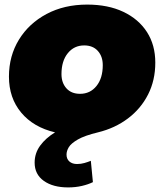

<svg xmlns="http://www.w3.org/2000/svg" viewBox="-20 -577 716 837"><path d="M277 240Q211 240 171 211.5Q131 183 131 132Q131 91 155 58Q179 25 220 0Q126 -22 72.5 -86Q19 -150 19 -243Q19 -333 62.5 -404Q106 -475 183 -516Q260 -557 360 -557Q451 -557 517.5 -525.5Q584 -494 620.5 -437.5Q657 -381 657 -304Q657 -227 625.5 -165Q594 -103 537.5 -60.5Q481 -18 407 0Q349 14 319.5 31Q290 48 280 64.5Q270 81 270 97Q270 116 282.5 127Q295 138 316 138Q333 138 348.5 133.5Q364 129 376 124L385 217Q365 227 337 233.5Q309 240 277 240ZM329 -168Q373 -168 400.5 -202Q428 -236 428 -293Q428 -331 406.5 -355Q385 -379 347 -379Q303 -379 275.5 -345Q248 -311 248 -254Q248 -216 269.5 -192Q291 -168 329 -168Z"/></svg>

Font: Montserrat Black
Style: Italic
Weight: 900
Italic angle: -11.3°
Designer: Julieta Ulanovsky
Foundry: Julieta Ulanovsky
Version: Version 9.000; ttfautohint (v1.8.4.7-5d5b)